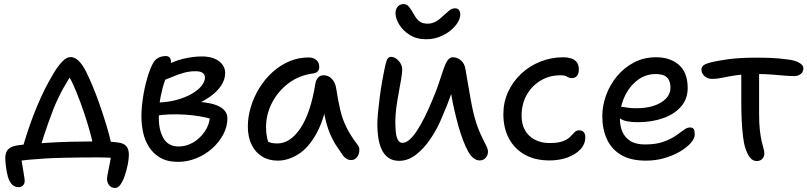

<svg xmlns="http://www.w3.org/2000/svg" viewBox="-20 -784 3991 949"><path d="M90 -46Q98 -76 110 -113.5Q122 -151 137 -192Q152 -233 169 -272.5Q186 -312 202 -344Q223 -385 244.5 -421Q266 -457 287.5 -479.5Q309 -502 329 -502Q348 -502 367 -485Q386 -468 406 -429Q420 -401 438 -358Q456 -315 473.5 -264.5Q491 -214 506.5 -163Q522 -112 531 -69L442 -61Q432 -109 415 -165.5Q398 -222 378.5 -275Q359 -328 341 -367.5Q323 -407 309 -421L344 -429Q319 -395 293.5 -349Q268 -303 246 -250Q231 -211 218.5 -176Q206 -141 195.5 -108.5Q185 -76 176 -42ZM549 145Q530 145 519.5 131.5Q509 118 509 100Q509 89 514.5 64.5Q520 40 525.5 8.5Q531 -23 531 -55L578 0Q563 -2 533.5 -4Q504 -6 459 -6Q417 -6 372.5 -5.5Q328 -5 285 -4Q242 -3 200.5 -0.5Q159 2 122.5 5.5Q86 9 56 14L84 -21Q84 -8 87 11.5Q90 31 93.5 51Q97 71 99.5 87.5Q102 104 102 111Q102 123 94 132Q86 141 72 141Q48 141 34.5 122Q21 103 16 77Q12 61 9 36Q6 11 6 -3Q6 -19 11 -31.5Q16 -44 28.5 -52.5Q41 -61 63 -65Q88 -69 130.5 -72.5Q173 -76 225.5 -79Q278 -82 334 -83.5Q390 -85 442 -85Q459 -85 478.5 -85Q498 -85 518.5 -84Q539 -83 560 -80Q590 -77 603.5 -62.5Q617 -48 617 -19Q617 1 611.5 29Q606 57 597 83.5Q588 110 576 127.5Q564 145 549 145Z M860 16Q806 16 771 -5Q736 -26 715.5 -59Q695 -92 687 -131Q679 -170 679 -207Q679 -251 686.5 -300.5Q694 -350 707 -395.5Q720 -441 736 -471Q743 -484 753 -492Q763 -500 775 -503.5Q787 -507 800 -507Q812 -507 818.5 -499.5Q825 -492 825 -479Q825 -464 816 -441Q807 -418 795 -385Q783 -352 774 -306.5Q765 -261 765 -200Q765 -140 788.5 -100Q812 -60 863 -60Q901 -60 935 -80Q969 -100 992.5 -134.5Q1016 -169 1018 -212L1029 -195Q1003 -203 968 -209Q933 -215 894 -217.5Q855 -220 817.5 -218.5Q780 -217 752 -212L753 -277Q807 -278 850.5 -289.5Q894 -301 926.5 -319.5Q959 -338 976 -359.5Q993 -381 993 -401Q993 -414 982.5 -423Q972 -432 946 -432Q917 -432 889.5 -424.5Q862 -417 834 -405Q806 -393 772 -380Q758 -376 746.5 -383.5Q735 -391 736 -403Q736 -417 750 -429.5Q764 -442 778 -448Q832 -480 882 -492.5Q932 -505 978 -505Q1015 -505 1040.5 -494Q1066 -483 1079.5 -464.5Q1093 -446 1093 -424Q1093 -391 1073.5 -361.5Q1054 -332 1020 -307.5Q986 -283 945 -266Q904 -249 861 -242L868 -281Q918 -283 960.5 -280.5Q1003 -278 1035 -269Q1067 -260 1085.5 -242.5Q1104 -225 1104 -199Q1104 -158 1083.5 -119.5Q1063 -81 1029 -50.5Q995 -20 951 -2Q907 16 860 16Z M1353 10Q1308 10 1274.5 -11Q1241 -32 1223 -70Q1205 -108 1205 -159Q1205 -207 1220 -256Q1235 -305 1262 -349Q1289 -393 1326.5 -427Q1364 -461 1409 -480.5Q1454 -500 1505 -500Q1528 -500 1543 -488Q1558 -476 1558 -452Q1558 -440 1550.5 -431.5Q1543 -423 1528 -421Q1458 -412 1405.5 -372Q1353 -332 1324 -275Q1295 -218 1295 -156Q1295 -127 1300 -103.5Q1305 -80 1322 -43L1270 -112Q1293 -89 1308.5 -82Q1324 -75 1351 -75Q1415 -75 1465.5 -151Q1516 -227 1539 -372Q1543 -391 1553 -401.5Q1563 -412 1580 -412Q1604 -412 1621 -393.5Q1638 -375 1642 -345Q1651 -287 1661.5 -241.5Q1672 -196 1692 -155.5Q1712 -115 1746 -70Q1755 -60 1756 -47Q1757 -34 1752.5 -21.5Q1748 -9 1738.5 -1Q1729 7 1716 7Q1702 7 1693 1Q1684 -5 1676 -14Q1657 -41 1640 -67.5Q1623 -94 1609 -128.5Q1595 -163 1585 -210.5Q1575 -258 1571 -323L1604 -324Q1586 -201 1546 -127.5Q1506 -54 1455 -22Q1404 10 1353 10Z M2085 -590Q2039 -590 2005 -611.5Q1971 -633 1953 -663Q1935 -693 1935 -718Q1935 -740 1946.5 -752Q1958 -764 1976 -764Q1991 -764 2003 -748.5Q2015 -733 2027 -711Q2038 -691 2052.5 -679Q2067 -667 2095 -667Q2108 -667 2120.5 -671.5Q2133 -676 2144 -683.5Q2155 -691 2164 -700Q2182 -715 2197 -729Q2212 -743 2229 -743Q2242 -743 2248.5 -734.5Q2255 -726 2255 -713Q2255 -694 2242.5 -673Q2230 -652 2206.5 -633Q2183 -614 2152.5 -602Q2122 -590 2085 -590ZM1953 11Q1920 11 1898.5 -5Q1877 -21 1865.5 -47.5Q1854 -74 1849.5 -105.5Q1845 -137 1845 -167Q1845 -193 1848.5 -229Q1852 -265 1857 -304Q1862 -343 1868 -377Q1874 -411 1878 -430Q1884 -465 1891 -484Q1898 -503 1912 -503Q1926 -503 1938.5 -494Q1951 -485 1959.5 -471Q1968 -457 1968 -440Q1968 -424 1963 -394Q1958 -364 1951 -327Q1944 -290 1939 -252.5Q1934 -215 1934 -185Q1934 -160 1936 -135Q1938 -110 1946 -94Q1954 -78 1969 -78Q2001 -78 2039 -135Q2077 -192 2118 -292Q2137 -336 2149.5 -374Q2162 -412 2171.5 -440.5Q2181 -469 2192 -485Q2203 -501 2218 -501Q2241 -501 2259 -485Q2277 -469 2281 -440Q2286 -411 2292.5 -373Q2299 -335 2306 -295.5Q2313 -256 2321 -222Q2336 -164 2352.5 -127.5Q2369 -91 2380.5 -69.5Q2392 -48 2392 -34Q2392 -22 2386.5 -12Q2381 -2 2372 3.5Q2363 9 2352 9Q2318 9 2293 -37Q2268 -83 2246 -160Q2236 -196 2226.5 -237Q2217 -278 2210 -319Q2203 -360 2199 -395H2233Q2223 -359 2208.5 -315.5Q2194 -272 2167 -210Q2143 -150 2109 -99.5Q2075 -49 2035.5 -19Q1996 11 1953 11Z M2696 9Q2625 9 2574 -19.5Q2523 -48 2495.5 -99.5Q2468 -151 2468 -220Q2468 -279 2491.5 -330Q2515 -381 2556 -419.5Q2597 -458 2651 -479.5Q2705 -501 2765 -501Q2785 -501 2802.5 -495.5Q2820 -490 2830.5 -477Q2841 -464 2841 -440Q2841 -422 2832.5 -410Q2824 -398 2807 -398Q2796 -398 2789.5 -401.5Q2783 -405 2775.5 -408.5Q2768 -412 2751 -412Q2696 -412 2652.5 -386Q2609 -360 2583.5 -315Q2558 -270 2558 -212Q2558 -171 2574.5 -141Q2591 -111 2622.5 -94Q2654 -77 2696 -77Q2740 -77 2763.5 -86.5Q2787 -96 2799 -108.5Q2811 -121 2820 -130.5Q2829 -140 2843 -140Q2857 -140 2865 -131Q2873 -122 2873 -106Q2873 -72 2849.5 -46.5Q2826 -21 2786 -6Q2746 9 2696 9Z M3173 10Q3097 10 3049.5 -18.5Q3002 -47 2979.5 -96.5Q2957 -146 2957 -210Q2957 -261 2975.5 -312.5Q2994 -364 3029 -406.5Q3064 -449 3113 -475Q3162 -501 3223 -501Q3293 -501 3336 -463Q3379 -425 3379 -349Q3379 -295 3346.5 -257.5Q3314 -220 3258 -200Q3202 -180 3132 -180Q3072 -180 3048 -196.5Q3024 -213 3024 -233Q3024 -245 3030 -250.5Q3036 -256 3050 -256Q3061 -256 3077.5 -252.5Q3094 -249 3125 -249Q3175 -249 3212.5 -261.5Q3250 -274 3272 -297Q3294 -320 3294 -350Q3294 -384 3277 -401Q3260 -418 3221 -418Q3170 -418 3130 -387Q3090 -356 3067 -306Q3044 -256 3044 -198Q3044 -162 3056 -133.5Q3068 -105 3095 -87.5Q3122 -70 3168 -70Q3222 -70 3258.5 -83Q3295 -96 3319 -112.5Q3343 -129 3359.5 -141.5Q3376 -154 3390 -154Q3404 -154 3409 -146Q3414 -138 3414 -120Q3414 -100 3394.5 -77.5Q3375 -55 3341 -35Q3307 -15 3264 -2.5Q3221 10 3173 10Z M3500 -394Q3477 -394 3462 -408Q3447 -422 3447 -440Q3447 -451 3455 -459Q3463 -467 3484 -473Q3519 -483 3577.5 -491Q3636 -499 3717 -499Q3759 -499 3794.5 -497.5Q3830 -496 3874 -490Q3909 -486 3930 -474Q3951 -462 3951 -447Q3951 -436 3946 -427.5Q3941 -419 3930.5 -413.5Q3920 -408 3904 -408Q3883 -408 3854.5 -410.5Q3826 -413 3794 -415.5Q3762 -418 3729 -418Q3661 -418 3619.5 -412Q3578 -406 3551.5 -400Q3525 -394 3500 -394ZM3721 12Q3700 12 3686.5 -6Q3673 -24 3664 -52Q3657 -73 3652.5 -109.5Q3648 -146 3646 -189.5Q3644 -233 3644 -274Q3644 -329 3644 -371.5Q3644 -414 3644 -442L3733 -448Q3732 -431 3732 -405.5Q3732 -380 3732 -348.5Q3732 -317 3732 -284.5Q3732 -252 3732 -222Q3732 -172 3736 -138.5Q3740 -105 3745 -84Q3750 -63 3754 -49.5Q3758 -36 3758 -25Q3758 -14 3753 -5.5Q3748 3 3739.5 7.5Q3731 12 3721 12Z"/></svg>

Font: Shantell Sans
Style: Regular
Weight: 400
Designer: Stephen Nixon, Anya Danilova, Shantell Martin
Foundry: Arrow Type
Version: Version 1.008;[ac192a2d6]